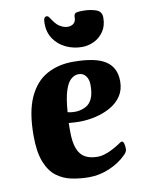

<svg xmlns="http://www.w3.org/2000/svg" viewBox="-86 -812 663 885"><g transform="rotate(-10 245.5 -369.5)"><path d="M259.6 13Q217.4 13 177.9 4.9Q138.5 -3.2 107.4 -26.6Q76.4 -50.1 58 -96.6Q39.6 -143.1 39.6 -219.7Q39.6 -331.5 70.2 -398.2Q100.8 -465 154.5 -494.5Q208.1 -524 277 -524Q382.7 -524 429.5 -493.1Q476.4 -462.3 476.4 -397.9Q476.4 -358.4 457.3 -329.5Q438.1 -300.6 405.7 -282.5Q373.3 -264.3 335.3 -255.6Q297.2 -246.8 258.7 -246.8Q245.8 -246.8 233.2 -247.7Q220.5 -248.5 209.6 -249.5Q209.3 -242.3 209.2 -231.8Q209.1 -221.4 209.1 -211.9Q209.1 -158.7 221.1 -128.5Q233.1 -98.4 256.4 -85.7Q279.7 -73.1 313.4 -73.1Q331.6 -73.1 350.5 -79.4Q369.5 -85.7 386.4 -94.8Q403.4 -103.9 414.9 -111.4Q423.4 -117.4 427.9 -120Q432.4 -122.6 435.4 -122.6Q441.9 -122.6 445.1 -111.5Q448.2 -100.4 448.2 -85.3Q448.2 -81.3 445.7 -74.9Q443.2 -68.5 435.2 -60.5Q402.4 -27.2 355.2 -7.1Q308.1 13 259.6 13ZM213 -299.8Q215.5 -298.3 227.4 -296.6Q239.3 -294.9 255.9 -295.6Q279 -297.9 298 -307.8Q316.9 -317.6 327.9 -340.7Q338.9 -363.9 338.9 -404.7Q338.9 -430.9 326.4 -447.1Q314 -463.3 292.7 -463.3Q274.2 -463.3 257.6 -449.3Q240.9 -435.3 229.3 -399.8Q217.7 -364.3 213 -299.8ZM331.9 -583.8Q291.3 -583.8 256.3 -600.4Q221.4 -616.9 200.4 -647.6Q179.3 -678.2 179.3 -720.3Q179.3 -738.3 183.2 -745Q187.1 -751.6 194.1 -751.6Q200.8 -751.6 205.9 -744.3Q210.9 -736.9 217.9 -726.7Q224.9 -716.5 235.1 -706.5Q241.1 -700.3 255.1 -693.7Q269.1 -687 283.4 -687Q299.3 -687 310.1 -696.1Q321 -705.2 321 -724.2Q321 -738.2 327.9 -742.9Q334.8 -747.7 363.7 -747.7Q397.6 -747.7 424.2 -738.5Q450.8 -729.4 450.8 -700.6Q450.8 -662 432.8 -635.8Q414.7 -609.6 387.6 -596.7Q360.4 -583.8 331.9 -583.8Z"/></g></svg>

Font: Briem Hand Thin
Style: Regular
Weight: 100
Designer: Gunnlaugur SE Briem, Eben Sorkin
Foundry: Sorkin Type Co.
Version: Version 1.003